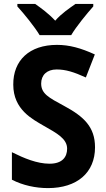

<svg xmlns="http://www.w3.org/2000/svg" viewBox="-20 -954 544 984"><path d="M183 -774H345C370 -817 425 -884 458 -921V-934H367C336 -912 295 -885 263 -848C230 -884 190 -913 160 -934H69V-921C103 -884 158 -816 183 -774ZM467 -199C467 -304 409 -357 309 -411C229 -454 191 -474 191 -526C191 -569 220 -598 270 -598C317 -598 358 -585 420 -557L466 -675C394 -708 335 -724 272 -724C131 -724 47 -645 48 -520C48 -392 147 -343 203 -310C272 -271 324 -243 324 -192C324 -149 299 -115 234 -115C170 -115 103 -143 41 -174V-33C97 -4 163 10 226 10C375 10 467 -69 467 -199Z"/></svg>

Font: Noto Sans Sinhala UI SemiCondensed
Style: Bold
Weight: 700
Width: 4
Designer: Jelle Bosma - Monotype Design Team
Foundry: Monotype Imaging Inc.
Version: Version 2.006